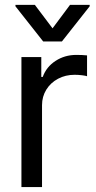

<svg xmlns="http://www.w3.org/2000/svg" viewBox="-20 -763 390 783"><path d="M67.4 -530.3H148.4V-449.2H154.3Q168.9 -490.2 206.5 -514.6Q244.1 -539.1 291 -539.1Q315.4 -539.1 335 -537.1V-452.1Q330.1 -454.1 314.5 -456.1Q298.8 -458 284.2 -458Q247.1 -458 216.8 -441.9Q186.5 -425.8 168.9 -397.5Q151.4 -369.1 151.4 -334V0H67.4ZM194.3 -647.5 265.6 -743.2H345.7V-737.3L232.4 -593.8H156.2L43 -737.3V-743.2H122.1Z"/></svg>

Font: Pretendard Std Variable
Style: Regular
Weight: 400
Designer: Base glyphs from Inter by Rasmus Andersson; Hangeul glyphs from Noto Sans CJK(Source Han Sans) by Jang Soo-young and Kan
Foundry: Kil Hyung-jin
Version: Version 1.309;Glyphs 3.2 (3225)